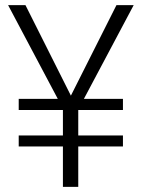

<svg xmlns="http://www.w3.org/2000/svg" viewBox="-20 -731 556 751"><path d="M257.3 -356.9 435.5 -710.9H502.9L308.1 -344.2H460.9V-300.8H286.1V-201.2H460.9V-158.2H286.1V0H226.1V-158.2H53.2V-201.2H226.1V-300.8H53.2V-344.2H206.1L11.7 -710.9H79.6Z"/></svg>

Font: Roboto-Light
Style: Regular
Weight: 300
Designer: Google
Version: Version 2.137; 2017